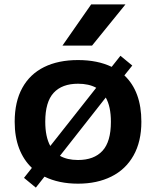

<svg xmlns="http://www.w3.org/2000/svg" viewBox="-20 -828 712 876"><path d="M625 -272.5Q625 -182 589.2 -118.5Q553.5 -55 488.2 -22.5Q423 10 336 10Q248.5 10 183 -22L143.5 28L89.5 -16.5L125.5 -62Q87.5 -98 67.2 -151Q47 -204 47 -272.5Q47 -364 81.8 -427Q116.5 -490 181.2 -522Q246 -554 336 -554Q425 -554 489.5 -523L529.5 -573.5L583.5 -529L547.5 -484Q625 -411 625 -272.5ZM186.5 -273Q186.5 -203.5 209.5 -162L419 -427.5Q385.5 -446 336 -446Q263 -446 224.8 -404.5Q186.5 -363 186.5 -273ZM486 -272Q486 -342 462.5 -383L253.5 -117Q286.5 -98 336 -98Q409 -98 447.5 -139.8Q486 -181.5 486 -272ZM265 -620 396 -808H552.5L400 -620Z"/></svg>

Font: Encode Sans Expanded SemiBold
Style: Regular
Weight: 600
Width: 7
Designer: Multiple Designers
Foundry: Impallari Type
Version: Version 2.000